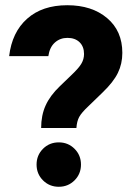

<svg xmlns="http://www.w3.org/2000/svg" viewBox="-20 -705 523 735"><path d="M137.5 -215Q137.5 -263.3 154.6 -301.2Q171.7 -339.2 209.2 -375L252.5 -416.7Q280.8 -443.3 291.2 -460.8Q301.7 -478.3 301.7 -498.3Q301.7 -526.7 284.6 -543.3Q267.5 -560 238.3 -560Q210 -560 190 -542.1Q170 -524.2 165 -490H15Q25.8 -581.7 83.8 -633.3Q141.7 -685 237.5 -685Q331.7 -685 390 -635.8Q448.3 -586.7 448.3 -502.5Q448.3 -460.8 431.2 -425.8Q414.2 -390.8 372.5 -350.8L318.3 -298.3Q292.5 -274.2 283.3 -257.5Q274.2 -240.8 272.5 -215ZM205 10Q169.2 10 144.6 -14.6Q120 -39.2 120 -75Q120 -110.8 144.6 -135.4Q169.2 -160 205 -160Q240.8 -160 265.4 -135.4Q290 -110.8 290 -75Q290 -39.2 265.4 -14.6Q240.8 10 205 10Z"/></svg>

Font: Funnel Sans ExtraBold
Style: Regular
Weight: 800
Version: Version 1.000; Beta; Release 5; Build 24; ttfautohint (v1.8.